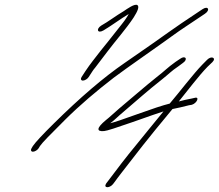

<svg xmlns="http://www.w3.org/2000/svg" viewBox="-20 -650 923 810"><path d="M854 -398 834.2 -378C796 -339 736.1 -260 695.9 -213C667.5 -206 622.1 -191 561.2 -169C500.4 -147 462 -134 445 -130C465.4 -145 475.3 -157 500.7 -178C552.3 -222 606 -270 659.7 -312C694 -339 700.9 -349 732.2 -370L751.1 -384C775 -400 761.9 -418 740 -402L720.6 -389C681.8 -361 681.3 -356 637.6 -322C601.8 -294 516.4 -220 482.6 -192C460.2 -173 444.3 -157 426.4 -143C387.7 -111 385.3 -94 418.8 -97C431.3 -98 470.7 -111 539.5 -135C608.3 -159 652.2 -175 669.7 -180C638.4 -143 584.9 -75 553.2 -37C514.1 10 471.5 66 436.3 113L427.9 124C415.1 144 441.6 145 456.5 127L464.9 116C470.3 109 478.2 97 491.1 81C561.9 -10 589.6 -48 707.6 -190C727.5 -194 751 -199 777.5 -206L789.4 -208C811.9 -215 823.2 -244 800.7 -237L787.2 -234C770.8 -231 752.8 -227 734.3 -222C772.5 -269 819 -331 855.2 -368L876.1 -388C894 -406 871.9 -416 854 -398ZM143.3 -25 148.7 -34C157.1 -47 193.4 -84 255.9 -146C318.4 -208 387 -266 459.6 -322C513.8 -363 651.6 -458 703.3 -496C748.5 -529 779.9 -548 820.7 -576L844.6 -592C868.4 -608 857.8 -627 833.9 -611L810 -595C764.3 -565 725 -538 691.1 -514C657.3 -490 595.7 -446 506.6 -385C417.6 -324 317.2 -238 206 -128C159.4 -82 129.6 -50 118.7 -34L113.3 -25C108.4 -17 110.9 -10 118.9 -10C126.9 -10 138.4 -17 143.3 -25ZM354.1 -325 370.4 -350C373.8 -355 377.3 -360 381.8 -365C398.6 -387 415.4 -409 432.8 -432C467.4 -478 512 -528 543.7 -576C561.5 -604 567.8 -621 560.3 -628C549.7 -637 515.4 -612 502 -603C468.1 -583 437.3 -559 406.9 -542C383.6 -527 391.7 -507 417.1 -522C453.9 -544 487.7 -570 523.1 -591C520.6 -586 516.7 -580 512.2 -573C507.8 -566 501.8 -558 493.9 -548L430.5 -468C420.6 -456 412.7 -446 404.7 -436C382.4 -407 360.2 -380 340.4 -350L324.1 -325C319.1 -317 321.7 -310 329.7 -310C337.7 -310 349.1 -317 354.1 -325Z"/></svg>

Font: MewTooHand
Style: UltimateIta
Weight: 400
Designer: Mew Too, Robert Jablonski
Version: Version 0.77